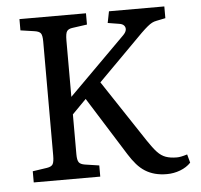

<svg xmlns="http://www.w3.org/2000/svg" viewBox="-51 -753 857 820"><g transform="rotate(-5 377.0 -343.0)"><path d="M631.8 14.2Q604 14.2 581.1 8.1Q558.1 2 539.1 -10Q520 -22 503.4 -41Q486.8 -60.1 471.2 -85L314 -335.9L253.9 -274.9V-104Q253.9 -79.1 260.5 -69.6Q267.1 -60.1 286.1 -57.1L347.2 -47.9V0H62V-47.9L124 -57.1Q143.1 -60.1 148.9 -70.1Q154.8 -80.1 154.8 -107.9V-596.2Q154.8 -622.1 148.4 -631.1Q142.1 -640.1 122.1 -643.1L62 -651.9V-700.2H347.2V-651.9L284.2 -643.1Q268.1 -641.1 261 -632.1Q253.9 -623 253.9 -591.8V-350.1L497.1 -592.8Q508.3 -604 510.3 -614.5Q512.2 -625 505.6 -633.1Q499 -641.1 483.9 -643.1L436 -650.9L445.8 -700.2H683.1V-649.9L645 -642.1Q633.8 -640.1 625 -635.5Q616.2 -630.9 605.2 -621.8Q594.2 -612.8 577.1 -596.2L382.8 -400.9L558.1 -136.2Q580.1 -103 596.9 -85Q613.8 -66.9 633.3 -60.1Q652.8 -53.2 680.2 -53.2Q689 -53.2 699 -55.2Q709 -57.1 725.1 -62L734.9 -25.9Q716.8 -6.8 689.2 3.7Q661.6 14.2 631.8 14.2Z"/></g></svg>

Font: Literata
Style: Regular
Weight: 400
Designer: Latin by Veronika Burian and Jose Scaglione. Greek by Irene Vlachou. Cyrillic by Vera Evstafieva.
Foundry: TypeTogether
Version: Version 3.002